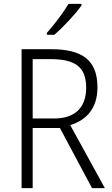

<svg xmlns="http://www.w3.org/2000/svg" viewBox="-20 -967 578 987"><path d="M399 -939V-947H332C306 -902 260 -842 221 -798V-788H259C305 -827 369 -896 399 -939ZM244 -714H91V0H148V-309H288L453 0H519L341 -324C426 -350 481 -411 481 -518C481 -659 401 -714 244 -714ZM240 -663C365 -663 423 -624 423 -516C423 -411 362 -358 259 -358H148V-663Z"/></svg>

Font: Noto Sans Gujarati SemiCondensed Light
Style: Regular
Weight: 300
Width: 4
Designer: Jelle Bosma - Monotype Design Team, Universal Thirst
Foundry: Monotype Imaging Inc.
Version: Version 2.106